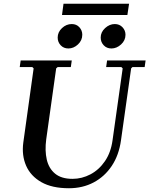

<svg xmlns="http://www.w3.org/2000/svg" viewBox="-20 -992 795 1022"><path d="M550 -670H755L750 -635H685L678 -628L624 -245Q613 -166 575 -109Q537 -52 478.5 -21Q420 10 347 10Q257 10 200 -22.5Q143 -55 119 -110Q95 -165 104 -233L159 -628L152 -635H85L90 -670H362L357 -635H287L279 -628L226 -250Q218 -190 229 -142.5Q240 -95 273.5 -67.5Q307 -40 366 -40Q416 -40 461.5 -64Q507 -88 538.5 -134Q570 -180 579 -245L633 -628L626 -635H545ZM344 -734Q319 -734 303 -751Q287 -768 287 -792Q287 -821 310 -842.5Q333 -864 362 -864Q387 -864 402.5 -847Q418 -830 418 -807Q418 -777 395 -755.5Q372 -734 344 -734ZM573 -734Q548 -734 532 -751Q516 -768 516 -792Q516 -821 539.5 -842.5Q563 -864 591 -864Q616 -864 632 -847Q648 -830 648 -807Q648 -777 624.5 -755.5Q601 -734 573 -734ZM318 -972H667L658 -912H310Z"/></svg>

Font: Brygada 1918 SemiBold
Style: Italic
Weight: 600
Italic angle: -8°
Designer: Mateusz Machalski | Borys Kosmynka | Przemek Hoffer
Foundry: NIEPODLEGLA 2018
Version: Version 3.006